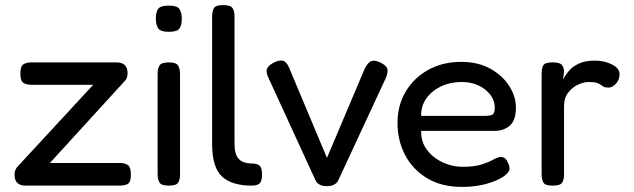

<svg xmlns="http://www.w3.org/2000/svg" viewBox="-20 -719 2489 754"><path d="M81 10Q37 10 37 -33Q37 -54 52 -68L346 -386H105Q84 -386 72 -393.5Q60 -401 60 -430Q60 -459 72 -466.5Q84 -474 105 -474H437Q481 -474 481 -432Q481 -411 470 -401L176 -79H450Q471 -79 482.5 -70.5Q494 -62 494 -33Q494 -4 482 3Q470 10 449 10Z M643 -594Q610 -594 601 -608Q592 -622 592 -647Q592 -671 601 -684Q610 -697 644 -697Q676 -697 685 -683Q694 -669 694 -645Q694 -621 685 -607.5Q676 -594 643 -594ZM643 10Q614 10 606.5 -2Q599 -14 599 -35V-430Q599 -450 606.5 -462Q614 -474 644 -474Q672 -474 679.5 -461.5Q687 -449 687 -428V-34Q687 -13 679.5 -1.5Q672 10 643 10Z M970 10Q889 10 851 -26.5Q813 -63 813 -153V-653Q813 -675 820 -687Q827 -699 856 -699Q885 -699 893 -687.5Q901 -676 901 -655V-154Q901 -113 917.5 -95Q934 -77 970 -77Q987 -77 998 -69.5Q1009 -62 1009 -34Q1009 -5 998 2.5Q987 10 970 10Z M1264 12Q1230 12 1219 -11L1034 -414Q1023 -437 1029 -450Q1035 -463 1057 -474Q1077 -484 1091 -480.5Q1105 -477 1115 -454L1264 -99L1410 -444Q1420 -467 1433.5 -476.5Q1447 -486 1475 -473Q1502 -459 1502 -442.5Q1502 -426 1493 -408L1309 -12Q1298 12 1264 12Z M1794 15Q1714 15 1657.5 -19Q1601 -53 1571 -110Q1541 -167 1541 -236Q1541 -305 1573 -359Q1605 -413 1661.5 -444.5Q1718 -476 1791 -476Q1858 -476 1906 -449Q1954 -422 1980 -381Q2006 -340 2006 -297Q2006 -246 1982 -225.5Q1958 -205 1923 -205H1634Q1633 -161 1657.5 -129.5Q1682 -98 1719.5 -81Q1757 -64 1795 -64Q1841 -64 1867.5 -72Q1894 -80 1910.5 -89Q1927 -98 1940 -102Q1949 -104 1957.5 -100.5Q1966 -97 1971 -87Q1981 -70 1981 -57Q1981 -42 1957 -25.5Q1933 -9 1890.5 3Q1848 15 1794 15ZM1634 -264H1885Q1903 -264 1913 -268.5Q1923 -273 1923 -296Q1923 -337 1885.5 -367Q1848 -397 1792 -397Q1748 -397 1711.5 -379.5Q1675 -362 1654 -332Q1633 -302 1634 -264Z M2150 10Q2121 10 2114 -2Q2107 -14 2107 -36V-430Q2107 -452 2114 -463Q2121 -474 2151 -474Q2178 -474 2186.5 -464Q2195 -454 2195 -437L2191 -407Q2200 -424 2214.5 -441Q2229 -458 2253.5 -469.5Q2278 -481 2317 -481Q2353 -481 2383 -466Q2413 -451 2413 -428Q2413 -406 2399 -390.5Q2385 -375 2370 -375Q2356 -375 2350 -378.5Q2344 -382 2339 -386Q2334 -390 2323.5 -393.5Q2313 -397 2292 -397Q2272 -397 2249.5 -386.5Q2227 -376 2211 -355Q2195 -334 2195 -302V-34Q2195 -13 2187.5 -1.5Q2180 10 2150 10Z"/></svg>

Font: Fredoka
Style: Regular
Weight: 400
Designer: Ben Nathan
Foundry: Milena B. Brandão, Ben Nathan
Version: Version 2.001